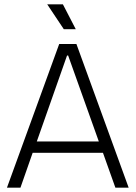

<svg xmlns="http://www.w3.org/2000/svg" viewBox="-20 -862 623 882"><path d="M12 0 252 -660H331L571 0H510L453 -160H130L74 0ZM288 -607 149 -212H434L293 -607ZM273 -728 197 -842H269L328 -728Z"/></svg>

Font: Bricolage Grotesque 48pt ExtraLight
Style: Regular
Weight: 200
Designer: Mathieu Triay
Foundry: Atelier Triay
Version: Version 1.000; ttfautohint (v1.8.4.7-5d5b);gftools[0.9.32]